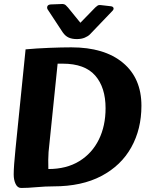

<svg xmlns="http://www.w3.org/2000/svg" viewBox="-20 -925 738 953"><path d="M85 8Q67 8 57.5 -12Q48 -32 48 -59Q48 -98 57 -186L107 -680Q161 -685 224.5 -687.5Q288 -690 334 -690Q498 -690 590 -613.5Q682 -537 682 -400Q682 -284 631.5 -193.5Q581 -103 483.5 -51.5Q386 0 246 0Q206 0 161.5 4Q117 8 85 8ZM220 -86Q310 -86 373.5 -125Q437 -164 470.5 -232Q504 -300 504 -388Q504 -491 452.5 -550Q401 -609 291 -609H266L221 -170Q220 -153 219.5 -131Q219 -109 220 -86ZM539 -872Q546 -880 543 -886.5Q540 -893 530 -894L478 -900Q470 -901 464 -897Q458 -893 453 -888L379 -812L318 -887Q314 -892 306.5 -899Q299 -906 285 -905L232 -903Q219 -902 215.5 -894.5Q212 -887 216 -879L291 -765Q304 -746 321 -738.5Q338 -731 361 -731Q384 -731 400.5 -738Q417 -745 426 -754Z"/></svg>

Font: Alkatra
Style: Regular
Weight: 400
Designer: Suman Bhandary
Version: Version 1.100;gftools[0.9.22]